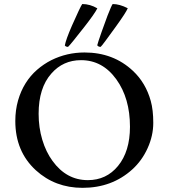

<svg xmlns="http://www.w3.org/2000/svg" viewBox="-20 -904 823 937"><path d="M168.5 -348.6Q168.5 -281.7 186.3 -222.2Q204.1 -162.6 236.3 -118.7Q304.2 -24.9 408.7 -24.9Q499 -24.9 555.7 -93.8Q614.3 -165 614.3 -285.6Q614.3 -424.3 547.9 -516.6Q480.5 -610.4 375.5 -610.4Q287.6 -610.4 230.5 -544.9Q168.5 -475.1 168.5 -348.6ZM54.7 -313.5Q54.7 -366.7 68.1 -413.6Q81.5 -460.4 105 -497.8Q128.4 -535.2 160.6 -563.2Q192.9 -591.3 230.5 -610.4Q306.2 -647.9 392.6 -647.9Q533.2 -647.9 628.9 -558.1Q691.4 -499.5 715.8 -411.1Q728 -367.2 728 -304.4Q728 -241.7 700.4 -180.9Q672.9 -120.1 625.5 -77.1Q526.4 12.7 382.8 12.7Q249 12.7 154.8 -73.2Q54.7 -165 54.7 -313.5ZM603.5 -863.8Q594.7 -842.3 544.9 -773.4Q479 -681.6 471.2 -675.3Q459.5 -675.3 454.6 -683.1Q456.1 -691.9 476.3 -749.5Q496.6 -807.1 504.9 -828.1Q524.4 -877.9 529.8 -884.3Q563.5 -884.3 603.5 -863.8ZM455.1 -863.3Q441.9 -836.9 391.1 -772Q321.3 -682.6 312 -675.3Q301.3 -675.3 296.4 -682.1Q301.3 -710.4 331.1 -778.8Q372.6 -872.6 381.3 -884.3Q419.4 -884.3 455.1 -863.3Z"/></svg>

Font: RadleyRegular
Style: Regular
Weight: 400
Designer: vernon adams
Foundry: vernon adams
Version: Version 1.000;PS 001.001;hotconv 1.0.56